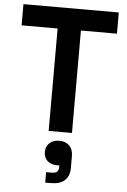

<svg xmlns="http://www.w3.org/2000/svg" viewBox="-64 -745 716 1083"><g transform="rotate(5 294.0 -204.0)"><path d="M360 0H228V-580H24V-700H564V-580H360ZM267 292H234V233H264Q287 233 296 224.5Q305 216 305 195V189H292Q257 189 237 170Q217 151 217 120Q217 88 238 69Q259 50 293 50Q329 50 350 71Q371 92 371 130V198Q371 243 344.5 267.5Q318 292 267 292Z"/></g></svg>

Font: Rootstock Sans Headline
Style: Bold
Weight: 700
Designer: Florian Karsten
Foundry: Florian Karsten
Version: Version 2.000;FEAKit 1.0